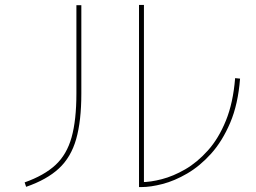

<svg xmlns="http://www.w3.org/2000/svg" viewBox="-20 -740 1040 779"><path d="M86 18 80 0Q159 -28 205 -70.5Q251 -113 270.5 -183Q290 -253 290 -361V-719H310V-361Q310 -249 289 -175.5Q268 -102 219 -56.5Q170 -11 86 18ZM934 -423 954 -421Q946 -317 914 -242Q882 -167 836.5 -116.5Q791 -66 739.5 -36Q688 -6 639.5 6.5Q591 19 554 19H544V-720H564V9L554 -1Q590 -1 636.5 -13Q683 -25 731.5 -53Q780 -81 823.5 -129.5Q867 -178 896.5 -250.5Q926 -323 934 -423Z"/></svg>

Font: Murecho Thin
Style: Regular
Weight: 100
Designer: Neil Summerour
Foundry: Positype
Version: Version 1.010